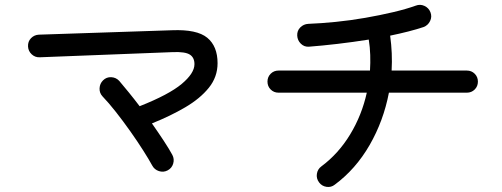

<svg xmlns="http://www.w3.org/2000/svg" viewBox="-20 -747 2040 781"><path d="M662 -54Q645 -45 626.5 -51Q608 -57 599 -74Q586 -98 562.5 -135Q539 -172 510 -213Q481 -254 451.5 -291.5Q422 -329 397 -355Q384 -369 385 -388Q386 -407 399 -420Q413 -434 432.5 -433Q452 -432 465 -418Q482 -398 504 -371Q526 -344 548 -315Q667 -362 719 -405.5Q771 -449 771 -486Q771 -513 752 -525Q733 -537 683 -535L142 -514Q123 -513 109 -526Q95 -539 94 -558Q93 -578 106 -591.5Q119 -605 138 -606L680 -624Q781 -628 823 -593.5Q865 -559 865 -490Q865 -434 829.5 -390Q794 -346 733.5 -310.5Q673 -275 598 -245Q624 -208 646 -174.5Q668 -141 681 -117Q690 -100 684.5 -81.5Q679 -63 662 -54Z M1342 4Q1327 16 1308 13Q1289 10 1278 -5Q1266 -21 1269 -40Q1272 -59 1287 -70Q1357 -122 1404.5 -200.5Q1452 -279 1472 -370H1113Q1094 -370 1081 -383Q1068 -396 1068 -415Q1068 -434 1081 -447Q1094 -460 1113 -460H1485Q1487 -491 1486 -523Q1485 -555 1480 -586Q1417 -576 1353 -568.5Q1289 -561 1236 -557Q1217 -556 1203.5 -569.5Q1190 -583 1189 -602Q1188 -622 1201.5 -635.5Q1215 -649 1234 -650Q1286 -652 1346 -658Q1406 -664 1466 -674.5Q1526 -685 1579 -697.5Q1632 -710 1671 -724Q1689 -731 1706.5 -723Q1724 -715 1731 -697Q1738 -679 1729.5 -661.5Q1721 -644 1703 -637Q1676 -628 1641 -619Q1606 -610 1567 -602Q1577 -530 1573 -460H1879Q1898 -460 1911 -447Q1924 -434 1924 -415Q1924 -396 1911 -383Q1898 -370 1879 -370H1562Q1540 -255 1483.5 -157Q1427 -59 1342 4Z"/></svg>

Font: Zen Maru Gothic Medium
Style: Regular
Weight: 500
Designer: Yoshimichi Ohira
Foundry: Positype
Version: Version 1.001